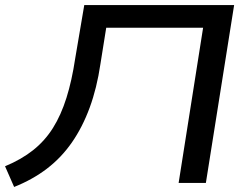

<svg xmlns="http://www.w3.org/2000/svg" viewBox="-30 -725 989 761"><path d="M26 16 -10 -66Q55 -93 101.5 -130Q148 -167 180 -218Q212 -269 233.5 -337.5Q255 -406 268 -493L304 -705H898L786 0H678L775 -615H391L368 -471Q354 -376 325.5 -298.5Q297 -221 255 -160.5Q213 -100 156 -56.5Q99 -13 26 16Z"/></svg>

Font: Nunito Sans 10pt Expanded Medium
Style: Italic
Weight: 500
Width: 7
Italic angle: -9°
Designer: Vernon Adams
Foundry: Vernon Adams
Version: Version 3.101;gftools[0.9.27]